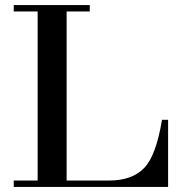

<svg xmlns="http://www.w3.org/2000/svg" viewBox="-20 -735 707 755"><path d="M128 -25V-690H34V-715H333V-690H242V-25H408Q499 -25 546.5 -74Q594 -123 617 -264H641V0H34V-25Z"/></svg>

Font: Justus
Style: Oldstyle
Weight: 500
Version: Version 001.000